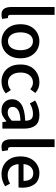

<svg xmlns="http://www.w3.org/2000/svg" viewBox="902 -1650 760 2605"><g transform="rotate(90 1282.5 -348.0)"><path d="M180.7 12.2Q123 12.2 99.4 -22.7Q75.7 -57.6 75.7 -119.6V-708H182.1V-113.3Q182.1 -92.3 189.7 -84Q197.3 -75.7 206.5 -75.7Q210.4 -75.7 214.4 -75.9Q218.3 -76.2 224.6 -77.6L237.8 2.4Q228.5 6.3 214.6 9.3Q200.7 12.2 180.7 12.2Z M540 12.2Q478 12.2 425.5 -17.8Q373 -47.9 341.1 -105.2Q309.1 -162.6 309.1 -245.1Q309.1 -328.1 341.1 -385.5Q373 -442.9 425.5 -472.4Q478 -502 540 -502Q602.1 -502 654.5 -472.4Q707 -442.9 739.3 -385.5Q771.5 -328.1 771.5 -245.1Q771.5 -162.6 739.3 -105.2Q707 -47.9 654.5 -17.8Q602.1 12.2 540 12.2ZM540 -75.7Q597.7 -75.7 629.6 -121.8Q661.6 -168 661.6 -245.1Q661.6 -322.8 629.6 -368.7Q597.7 -414.6 540 -414.6Q482.9 -414.6 451.2 -368.7Q419.4 -322.8 419.4 -245.1Q419.4 -168 451.2 -121.8Q482.9 -75.7 540 -75.7Z M1088.4 12.2Q1022.5 12.2 969.7 -17.3Q917 -46.9 886.2 -104.2Q855.5 -161.6 855.5 -245.6Q855.5 -330.6 888.9 -387.5Q922.4 -444.3 977.5 -473.1Q1032.7 -502 1097.2 -502Q1144.5 -502 1180.9 -486.1Q1217.3 -470.2 1241.7 -445.8L1190.9 -378.4Q1170.9 -395.5 1148.9 -405Q1127 -414.6 1102.5 -414.6Q1062 -414.6 1030.8 -394.3Q999.5 -374 982.2 -336.4Q964.8 -298.8 964.8 -245.6Q964.8 -166.5 1002.2 -121.1Q1039.6 -75.7 1099.1 -75.7Q1130.9 -75.7 1156.2 -86.9Q1181.6 -98.1 1202.1 -115.2L1247.1 -46.4Q1212.9 -16.6 1171.9 -2.2Q1130.9 12.2 1088.4 12.2Z M1476.6 12.2Q1409.2 12.2 1368.2 -27.6Q1327.1 -67.4 1327.1 -131.8Q1327.1 -210.4 1396 -256.8Q1464.8 -303.2 1618.7 -309.6Q1618.7 -345.2 1610.1 -368.4Q1601.6 -391.6 1581.5 -403.3Q1561.5 -415 1525.9 -415Q1487.3 -415 1451.4 -403.6Q1415.5 -392.1 1383.8 -372.1L1343.8 -444.3Q1382.8 -468.8 1434.8 -485.4Q1486.8 -502 1545.4 -502Q1638.7 -502 1682.1 -448.7Q1725.6 -395.5 1725.6 -292.5V0H1637.7L1628.9 -55.2H1626.5Q1592.8 -26.9 1559.1 -7.3Q1525.4 12.2 1476.6 12.2ZM1508.3 -72.3Q1540 -72.3 1565.4 -86.9Q1590.8 -101.6 1618.7 -128.4V-244.6Q1545.4 -242.7 1504.6 -227.3Q1463.9 -211.9 1447.3 -188.7Q1430.7 -165.5 1430.7 -139.2Q1430.7 -104.5 1452.1 -88.4Q1473.6 -72.3 1508.3 -72.3Z M1974.6 12.2Q1917 12.2 1893.3 -22.7Q1869.6 -57.6 1869.6 -119.6V-708H1976.1V-113.3Q1976.1 -92.3 1983.6 -84Q1991.2 -75.7 2000.5 -75.7Q2004.4 -75.7 2008.3 -75.9Q2012.2 -76.2 2018.6 -77.6L2031.7 2.4Q2022.5 6.3 2008.5 9.3Q1994.6 12.2 1974.6 12.2Z M2342.3 12.2Q2275.4 12.2 2220.9 -17.8Q2166.5 -47.9 2134.5 -105.2Q2102.5 -162.6 2102.5 -244.6Q2102.5 -327.1 2133.5 -384.5Q2164.6 -441.9 2215.6 -471.9Q2266.6 -502 2326.2 -502Q2428.2 -502 2477.8 -438.7Q2527.3 -375.5 2527.3 -270Q2527.3 -254.9 2526.1 -241.2Q2524.9 -227.5 2523.4 -218.8H2207Q2212.4 -146.5 2253.4 -109.1Q2294.4 -71.8 2356.4 -71.8Q2388.2 -71.8 2416.5 -79.8Q2444.8 -87.9 2471.7 -104.5L2507.8 -37.6Q2474.1 -15.1 2432.1 -1.5Q2390.1 12.2 2342.3 12.2ZM2206.1 -286.6H2435.1Q2435.1 -351.1 2408.9 -385Q2382.8 -418.9 2328.6 -418.9Q2281.7 -418.9 2247.3 -386.2Q2212.9 -353.5 2206.1 -286.6Z"/></g></svg>

Font: Varta Light
Style: Bold
Weight: 700
Version: Version 1.004